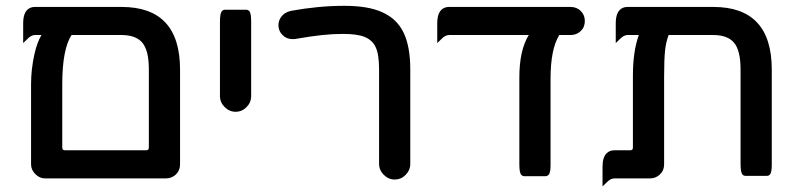

<svg xmlns="http://www.w3.org/2000/svg" viewBox="-20 -610 2769 667"><path d="M402.3 -488.3H228.5Q196.3 -438.5 196.3 -317.4V-98.6Q196.3 -92.3 198.5 -90.1Q200.7 -87.9 207 -87.9H486.3Q492.7 -87.9 494.9 -90.1Q497.1 -92.3 497.1 -98.6V-368.2Q497.1 -402.3 491.2 -426.3Q484.4 -452.1 471.2 -465.3Q448.2 -488.3 402.3 -488.3ZM402.3 -585.9Q605.5 -585.9 605.5 -368.2V-39.1Q605.5 -17.6 591.1 -3.9Q576.7 9.8 555.7 9.8H136.7Q117.7 9.8 102.8 -5.1Q87.9 -20 87.9 -39.1V-317.4Q87.9 -369.1 99.6 -421.9Q108.9 -462.9 124 -488.3H101.6Q88.4 -488.3 75.7 -475.1L60.5 -460.4V-529.3Q60.5 -573.7 86.9 -583.5Q93.8 -585.9 101.6 -585.9Z M744.1 -276.4V-535.2Q744.1 -550.3 746.1 -559.6Q748.5 -571.8 755.9 -575.2Q758.3 -576.2 760.7 -576.2H835.9Q841.3 -576.2 845.2 -572.3Q849.1 -568.4 850.8 -559.3Q852.5 -550.3 852.5 -535.2V-276.4Q852.5 -253.9 836.4 -237.8Q820.3 -221.7 798.6 -221.7Q776.9 -221.7 760.5 -238Q744.1 -254.4 744.1 -276.4Z M1296.9 -41V-368.2Q1296.9 -420.9 1285.2 -445.8Q1274.4 -469.7 1248.5 -481Q1222.7 -492.2 1171.9 -492.2Q1136.2 -492.2 1099.4 -488.3Q1062.5 -484.4 1005.4 -474.6Q1001 -474.1 996.1 -474.1Q975.6 -474.1 961.4 -488.3Q947.3 -502.4 947.3 -522.5Q947.3 -540.5 959.5 -554.7Q965.3 -561 970.2 -564Q979.5 -569.8 990.7 -572.3Q1086.9 -589.8 1175.8 -589.8Q1259.8 -589.8 1308.1 -567.4Q1358.9 -544.9 1382.3 -496.1Q1405.3 -448.2 1405.3 -368.2V-41Q1405.3 -18.6 1388.7 -2Q1373 13.7 1351.3 13.7Q1329.6 13.7 1313.2 -2.7Q1296.9 -19 1296.9 -41Z M1922.9 -488.3Q1892.6 -439.5 1892.6 -336.9V-39.1Q1892.6 -23.9 1891.4 -17.3Q1890.1 -10.7 1888.9 -7.6Q1887.7 -4.4 1885.7 -2.7Q1883.8 -1 1882.3 0Q1879.4 2 1876 2H1800.8Q1795.4 2 1791.5 -2Q1787.6 -5.9 1785.9 -14.9Q1784.2 -23.9 1784.2 -39.1V-340.8Q1784.2 -435.5 1816.9 -488.3H1540Q1526.9 -488.3 1514.2 -475.1L1499 -460.4V-529.3Q1499 -573.7 1525.4 -583.5Q1532.2 -585.9 1540 -585.9H1961.9Q1983.4 -585.9 1997.6 -571.8Q2011.7 -557.6 2011.7 -537.1Q2011.7 -515.6 1997.3 -502Q1982.9 -488.3 1961.9 -488.3Z M2661.1 -368.2V-40Q2661.1 -24.9 2659.9 -18.3Q2658.7 -11.7 2657.5 -8.5Q2656.2 -5.4 2653.1 -2.2Q2649.9 1 2644.5 1H2569.3Q2564 1 2560.1 -2.9Q2556.2 -6.8 2554.4 -15.9Q2552.7 -24.9 2552.7 -40V-368.2Q2552.7 -436 2529.3 -462.4Q2506.8 -488.3 2458 -488.3H2302.7Q2293.5 -463.4 2290.5 -435.5Q2287.1 -403.8 2287.1 -342.8V-39.1Q2287.1 -17.6 2272.5 -3.9Q2258.3 9.8 2237.3 9.8H2114.3Q2101.1 9.8 2088.4 22.9L2073.2 37.6V-31.2Q2073.2 -63.5 2087.4 -77.6Q2097.7 -87.9 2114.3 -87.9H2168Q2174.3 -87.9 2176.5 -90.1Q2178.7 -92.3 2178.7 -98.6V-346.7Q2178.7 -431.6 2199.2 -488.3H2160.2Q2147 -488.3 2134.3 -475.1L2119.1 -460.4V-529.3Q2119.1 -573.7 2145.5 -583.5Q2152.3 -585.9 2160.2 -585.9H2458Q2661.1 -585.9 2661.1 -368.2Z"/></svg>

Font: YuPearl-SemiBold
Style: SemiBold
Weight: 600
Designer: Max Yao
Foundry: Max-Everyday
Version: Version 1.011; ttfautohint (v1.8.3)